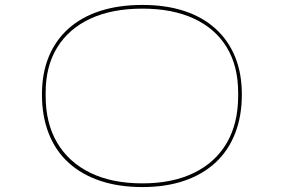

<svg xmlns="http://www.w3.org/2000/svg" viewBox="-20 -743 1150 778"><path d="M557 15Q461 15 385.5 -10.5Q310 -36 257.5 -84Q205 -132 177.5 -202Q150 -272 150 -360Q150 -446 177.5 -513Q205 -580 257.5 -627Q310 -674 385.5 -698.5Q461 -723 557 -723Q652 -723 726.5 -698.5Q801 -674 853 -627Q905 -580 932.5 -513Q960 -446 960 -360Q960 -272 932.5 -202Q905 -132 853 -84Q801 -36 726.5 -10.5Q652 15 557 15ZM557 0Q679 0 766 -42.5Q853 -85 899 -164Q945 -243 945 -354V-368Q945 -475 899 -551Q853 -627 766 -667.5Q679 -708 557 -708Q434 -708 346.5 -667.5Q259 -627 212 -551Q165 -475 165 -368V-354Q165 -243 212 -164Q259 -85 346.5 -42.5Q434 0 557 0Z"/></svg>

Font: Kalnia Expanded Thin
Style: Regular
Weight: 250
Width: 7
Designer: Frida Medrano
Foundry: Frida Medrano
Version: Version 1.105